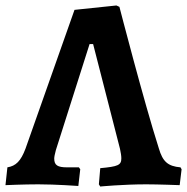

<svg xmlns="http://www.w3.org/2000/svg" viewBox="-30 -673 683 701"><path d="M336 8C336 8 419 0 504 0C547 0 626 3 626 3L633 -55L629 -62C583 -66 564 -83 550 -131C495 -303 406 -648 406 -648L395 -653L242 -637L63 -130C46 -85 28 -67 -3 -62L-10 3C-10 3 56 0 110 0C174 0 256 6 256 6L263 -55L258 -62H215C180 -62 168 -70 168 -94C168 -100 170 -110 174 -125L297 -512H310L408 -130C411 -116 413 -104 413 -95C413 -70 401 -65 336 -59L331 0Z"/></svg>

Font: Alegreya SC
Style: Bold
Weight: 700
Designer: Juan Pablo del Peral
Foundry: Huerta Tipografica
Version: Version 2.007;PS 002.007;hotconv 1.0.88;makeotf.lib2.5.64775